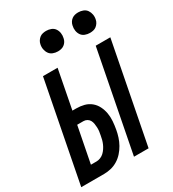

<svg xmlns="http://www.w3.org/2000/svg" viewBox="-225 -1002 1003 1116"><g transform="rotate(-30 277.0 -444.5)"><path d="M340 0 470 -670H568L438 0ZM-14 0 116 -670H214L164 -411H189Q217 -411 242 -404.5Q267 -398 286.5 -382Q306 -366 317.5 -343Q329 -320 333.5 -294.5Q338 -269 336 -241.5Q334 -214 329 -187Q325 -164 317.5 -141Q310 -118 298 -96.5Q286 -75 269 -56Q252 -37 230.5 -24Q209 -11 185.5 -5.5Q162 0 139 0ZM100 -85H138Q151 -85 164.5 -90.5Q178 -96 188 -105.5Q198 -115 206 -127Q214 -139 219.5 -151.5Q225 -164 228.5 -177Q232 -190 234 -203Q237 -216 238.5 -229Q240 -242 239.5 -255Q239 -268 237 -280Q235 -292 229.5 -302.5Q224 -313 213 -319.5Q202 -326 189 -326H147ZM479 -751Q462 -751 446.5 -757Q431 -763 422 -776Q413 -789 410.5 -805.5Q408 -822 412 -839Q414 -850 420 -860Q426 -870 435.5 -877Q445 -884 456 -886.5Q467 -889 478 -889Q495 -889 510.5 -883Q526 -877 535 -864Q544 -851 547 -834.5Q550 -818 546 -801Q544 -790 537.5 -780Q531 -770 522 -763Q513 -756 501.5 -753.5Q490 -751 479 -751ZM264 -751Q247 -751 231.5 -757Q216 -763 207 -776Q198 -789 195 -805.5Q192 -822 196 -839Q198 -850 204.5 -860Q211 -870 220 -877Q229 -884 240.5 -886.5Q252 -889 263 -889Q280 -889 295.5 -883Q311 -877 320 -864Q329 -851 331.5 -834.5Q334 -818 330 -801Q328 -790 322 -780Q316 -770 306.5 -763Q297 -756 286 -753.5Q275 -751 264 -751Z"/></g></svg>

Font: Lode Dark
Style: Bold Italic
Weight: 700
Italic angle: -11°
Monospace: yes
Designer: Belleve Invis
Foundry: Belleve Invis
Version: Version 29.2.0; ttfautohint (v1.8.3)